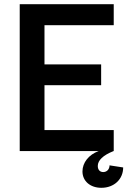

<svg xmlns="http://www.w3.org/2000/svg" viewBox="-20 -720 609 915"><path d="M74 0H450C403 17 373 55 373 97C373 143 410 175 463 175C524 175 567 134 567 78L502 68C502 87 489 100 472 100C456 100 446 89 446 71C446 44 471 20 521 0H522V-100H192V-314H462V-413H192V-600H522V-700H74Z"/></svg>

Font: Uncut Sans Semibold
Style: Regular
Weight: 600
Designer: Kasper Nordkvist
Foundry: UNCUT.wtf
Version: Version 1.304;Glyphs 3.2 (3246)